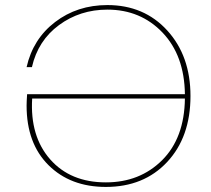

<svg xmlns="http://www.w3.org/2000/svg" viewBox="-20 -730 832 758"><path d="M398 -10Q532 -10 620 -97.5Q708 -185 710 -341H107Q98 -192 178 -101Q258 -10 398 -10ZM398 8Q258 8 171.5 -78Q85 -164 85 -313Q85 -328 87 -358H710Q708 -511 621.5 -601.5Q535 -692 404 -692Q296 -692 213 -631Q130 -570 106 -465H85Q110 -576 197.5 -643Q285 -710 404 -710Q549 -710 640.5 -609.5Q732 -509 732 -351Q732 -189 640 -90.5Q548 8 398 8Z"/></svg>

Font: Poppins Thin
Style: Regular
Weight: 250
Designer: Ninad Kale (Devanagari), Jonny Pinhorn (Latin)
Foundry: Indian Type Foundry
Version: Version 3.200;PS 1.000;hotconv 16.6.54;makeotf.lib2.5.65590